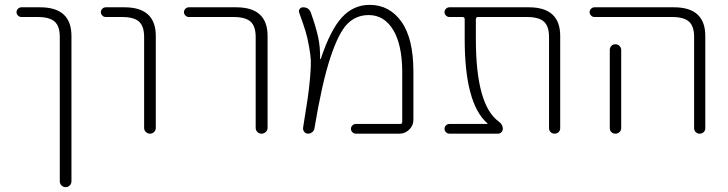

<svg xmlns="http://www.w3.org/2000/svg" viewBox="-20 -550 2995 790"><path d="M68 -480Q60 -480 54 -486Q48 -492 48 -500Q48 -508 54 -514Q60 -520 68 -520H145Q274 -520 274 -402V196Q274 206 267 213Q260 220 250 220Q240 220 233 213Q226 206 226 196V-398Q226 -442 205 -461Q184 -480 135 -480Z M415 -480Q407 -480 401 -486Q395 -492 395 -500Q395 -508 401 -514Q407 -520 415 -520H492Q621 -520 621 -402V-24Q621 -14 614 -7Q607 0 597 0Q587 0 580 -7Q573 -14 573 -24V-398Q573 -442 552 -461Q531 -480 482 -480Z M757 -480Q749 -480 743 -486Q737 -492 737 -500Q737 -508 743 -514Q749 -520 757 -520H952Q1081 -520 1081 -402V-24Q1081 -14 1073.5 -7Q1066 0 1056 0Q1046 0 1039 -7Q1032 -14 1032 -24V-398Q1032 -442 1011 -461Q990 -480 941 -480Z M1227 -24Q1240 -106 1246 -145.5Q1252 -185 1256 -233Q1260 -281 1259 -301.5Q1258 -322 1251.5 -359Q1245 -396 1237 -422Q1229 -448 1211 -498Q1208 -506 1213 -513Q1218 -520 1227 -520Q1251 -520 1259 -498Q1280 -439 1289 -397.5Q1298 -356 1297 -308Q1297 -307 1298 -307Q1300 -307 1300 -308Q1339 -426 1386.5 -478Q1434 -530 1501 -530Q1582 -530 1631.5 -461Q1681 -392 1681 -255V-57Q1681 -34 1664 -17Q1647 0 1624 0H1444Q1436 0 1430 -6Q1424 -12 1424 -20Q1424 -28 1430 -34Q1436 -40 1444 -40H1627Q1635 -40 1635 -49V-252Q1635 -365 1598 -426.5Q1561 -488 1497 -488Q1445 -488 1409 -451.5Q1373 -415 1339 -312Q1305 -209 1274 -23Q1273 -13 1265 -6.5Q1257 0 1247 0Q1238 0 1232 -7.5Q1226 -15 1227 -24Z M1985 -40Q1986 -40 1986 -41Q1986 -42 1985 -43Q1892 -124 1892 -389V-471Q1892 -480 1883 -480H1829Q1821 -480 1815 -486Q1809 -492 1809 -500Q1809 -508 1815 -514Q1821 -520 1829 -520H2156Q2285 -520 2285 -402V-23Q2285 -13 2278.5 -6.5Q2272 0 2262 0Q2252 0 2245.5 -6.5Q2239 -13 2239 -23V-398Q2239 -442 2218 -461Q2197 -480 2148 -480H1947Q1938 -480 1938 -471V-389Q1938 -118 2032 -50Q2049 -38 2049 -20Q2049 -12 2043 -6Q2037 0 2029 0H1829Q1821 0 1815 -6Q1809 -12 1809 -20Q1809 -28 1815 -34Q1821 -40 1829 -40Z M2489 -344Q2489 -354 2495.5 -361Q2502 -368 2512 -368Q2522 -368 2529 -361Q2536 -354 2536 -344V-47V-23Q2536 -13 2529 -6.5Q2522 0 2512 0Q2502 0 2495.5 -6.5Q2489 -13 2489 -23V-47ZM2426 -480Q2418 -480 2412 -486Q2406 -492 2406 -500Q2406 -508 2412 -514Q2418 -520 2426 -520H2753Q2882 -520 2882 -402V-23Q2882 -13 2875.5 -6.5Q2869 0 2859 0Q2849 0 2842.5 -6.5Q2836 -13 2836 -23V-398Q2836 -442 2815 -461Q2794 -480 2745 -480Z"/></svg>

Font: Rounded Mplus 1c Light
Style: Regular
Weight: 300
Version: Version 1.059.20150529